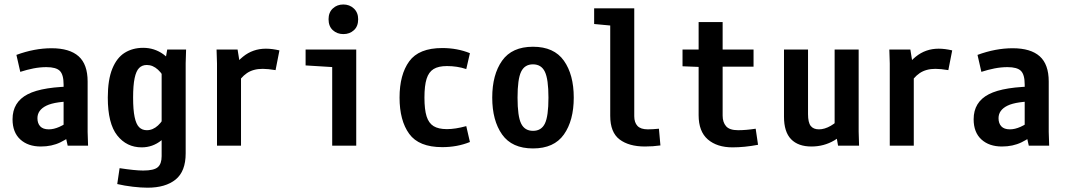

<svg xmlns="http://www.w3.org/2000/svg" viewBox="-20 -663 4852 874"><path d="M191.4 -357.4Q162.1 -357.4 132.3 -351.6Q102.5 -345.7 72.3 -335.9L54.7 -413.1Q136.7 -443.4 214.8 -443.4Q296.9 -443.4 337.9 -406.7Q378.9 -370.1 378.9 -292V-62.5L380.9 0H288.1L269.5 -83V-278.3Q269.5 -323.2 252.4 -340.3Q235.4 -357.4 191.4 -357.4ZM150.4 -125Q150.4 -101.6 163.1 -87.9Q175.8 -74.2 202.1 -74.2Q224.6 -74.2 250 -85.4Q275.4 -96.7 314.5 -124L318.4 -127L344.7 -73.2Q343.8 -72.3 341.8 -71.3Q293.9 -34.2 254.9 -15.1Q215.8 3.9 166 3.9Q107.4 3.9 72.3 -28.3Q37.1 -60.5 37.1 -120.1Q37.1 -198.2 106 -233.9Q174.8 -269.5 331.1 -269.5V-202.1Q232.4 -202.1 191.4 -182.1Q150.4 -162.1 150.4 -125Z M513.7 174.8 524.4 102.5Q594.7 113.3 631.8 113.3Q680.7 113.3 698.2 98.1Q715.8 83 715.8 47.9V-347.7H725.6L741.2 -437.5H827.1L825.2 -375V35.2Q825.2 117.2 779.3 154.3Q733.4 191.4 651.4 191.4Q622.1 191.4 584.5 187Q546.9 182.6 513.7 174.8ZM470.7 -218.8Q470.7 -299.8 491.2 -350.1Q511.7 -400.4 547.9 -422.9Q584 -445.3 631.8 -445.3Q682.6 -445.3 723.6 -416Q764.6 -386.7 795.9 -309.6L739.3 -285.2Q722.7 -324.2 699.2 -345.7Q675.8 -367.2 648.4 -367.2Q627 -367.2 613.3 -353.5Q599.6 -339.8 592.8 -307.1Q585.9 -274.4 585.9 -218.8Q585.9 -163.1 592.8 -130.4Q599.6 -97.7 613.3 -84Q627 -70.3 648.4 -70.3Q675.8 -70.3 699.2 -91.8Q722.7 -113.3 739.3 -152.3L785.2 -133.8Q753.9 -55.7 714.4 -23.9Q674.8 7.8 625 7.8Q556.6 7.8 513.7 -46.4Q470.7 -100.6 470.7 -218.8Z M967.8 -374 965.8 -437.5H1061.5L1077.1 -340.8V0H967.8ZM1190.4 -441.4Q1218.8 -441.4 1252 -433.6L1234.4 -343.8Q1199.2 -349.6 1175.8 -349.6Q1132.8 -349.6 1104 -330.1Q1075.2 -310.5 1052.7 -270.5L1008.8 -303.7Q1041 -368.2 1085.9 -404.8Q1130.9 -441.4 1190.4 -441.4Z M1492.2 -357.7 1371.1 -365.2V-437.5H1601.6V0H1492.2ZM1542.8 -642.6Q1571.3 -642.6 1590.8 -624.3Q1610.4 -606 1610.4 -575.2Q1610.4 -543.2 1591 -525.5Q1571.6 -507.8 1543.1 -507.8Q1514.6 -507.8 1495.1 -525.6Q1475.6 -543.4 1475.6 -575.5Q1475.6 -606.4 1495 -624.5Q1514.3 -642.6 1542.8 -642.6Z M2014.6 -362.3Q1975.6 -362.3 1953.6 -348.6Q1931.6 -335 1921.9 -304.2Q1912.1 -273.4 1912.1 -218.8Q1912.1 -164.1 1921.9 -133.3Q1931.6 -102.5 1953.6 -88.9Q1975.6 -75.2 2014.6 -75.2Q2052.7 -75.2 2102.5 -88.9L2119.1 -16.6Q2061.5 6.8 1993.2 6.8Q1886.7 6.8 1842.8 -53.7Q1798.8 -114.3 1798.8 -218.8Q1798.8 -323.2 1842.8 -383.8Q1886.7 -444.3 1993.2 -444.3Q2061.5 -444.3 2119.1 -420.9L2102.5 -348.6Q2061.5 -362.3 2014.6 -362.3Z M2220.7 -218.8Q2220.7 -323.2 2265.6 -386.7Q2310.5 -450.2 2406.2 -450.2Q2502 -450.2 2546.9 -386.7Q2591.8 -323.2 2591.8 -218.8Q2591.8 -114.3 2546.9 -50.8Q2502 12.7 2406.2 12.7Q2310.5 12.7 2265.6 -50.8Q2220.7 -114.3 2220.7 -218.8ZM2476.6 -218.7Q2476.6 -302.7 2460.3 -336.4Q2444.1 -370.1 2406.1 -370.1Q2368.2 -370.1 2352.1 -336.4Q2335.9 -302.7 2335.9 -218.7Q2335.9 -133.8 2352.2 -100.6Q2368.4 -67.4 2406.4 -67.4Q2444.3 -67.4 2460.4 -100.6Q2476.6 -133.8 2476.6 -218.7Z M2867.2 -625V-133.8Q2867.2 -105.5 2881.8 -89.8Q2896.5 -74.2 2928.7 -74.2Q2950.2 -74.2 2979.5 -77.1L2986.3 -1Q2952.1 3.9 2916 3.9Q2842.8 3.9 2800.3 -28.3Q2757.8 -60.5 2757.8 -135.7V-546.9L2684.6 -553.7V-625Z M3269.5 -562.5V-437.5H3410.2V-359.4H3269.5V-136.7Q3269.5 -106.4 3285.2 -88.4Q3300.8 -70.3 3339.8 -70.3Q3376 -70.3 3419.9 -77.1L3430.7 -3.9Q3369.1 7.8 3314.5 7.8Q3244.1 7.8 3202.1 -28.3Q3160.2 -64.5 3160.2 -138.7V-358.4L3086.9 -361.3V-437.5H3160.2V-562.5Z M3548.8 -131.8V-437.5H3658.2V-143.6Q3658.2 -105.5 3670.4 -89.8Q3682.6 -74.2 3708 -74.2Q3733.4 -74.2 3761.7 -90.3Q3790 -106.4 3815.4 -137.7L3858.4 -100.6Q3825.2 -51.8 3777.8 -23.9Q3730.5 3.9 3673.8 3.9Q3613.3 3.9 3581.1 -29.3Q3548.8 -62.5 3548.8 -131.8ZM3779.3 -89.8V-437.5H3888.7V-63.5L3890.6 0H3794.9Z M4030.3 -374 4028.3 -437.5H4124L4139.6 -340.8V0H4030.3ZM4252.9 -441.4Q4281.2 -441.4 4314.5 -433.6L4296.9 -343.8Q4261.7 -349.6 4238.3 -349.6Q4195.3 -349.6 4166.5 -330.1Q4137.7 -310.5 4115.2 -270.5L4071.3 -303.7Q4103.5 -368.2 4148.4 -404.8Q4193.4 -441.4 4252.9 -441.4Z M4566.4 -357.4Q4537.1 -357.4 4507.3 -351.6Q4477.5 -345.7 4447.3 -335.9L4429.7 -413.1Q4511.7 -443.4 4589.8 -443.4Q4671.9 -443.4 4712.9 -406.7Q4753.9 -370.1 4753.9 -292V-62.5L4755.9 0H4663.1L4644.5 -83V-278.3Q4644.5 -323.2 4627.4 -340.3Q4610.4 -357.4 4566.4 -357.4ZM4525.4 -125Q4525.4 -101.6 4538.1 -87.9Q4550.8 -74.2 4577.1 -74.2Q4599.6 -74.2 4625 -85.4Q4650.4 -96.7 4689.5 -124L4693.4 -127L4719.7 -73.2Q4718.8 -72.3 4716.8 -71.3Q4668.9 -34.2 4629.9 -15.1Q4590.8 3.9 4541 3.9Q4482.4 3.9 4447.3 -28.3Q4412.1 -60.5 4412.1 -120.1Q4412.1 -198.2 4481 -233.9Q4549.8 -269.5 4706.1 -269.5V-202.1Q4607.4 -202.1 4566.4 -182.1Q4525.4 -162.1 4525.4 -125Z"/></svg>

Font: Sudo Var
Style: Regular
Weight: 400
Monospace: yes
Designer: Jens Kutilek
Foundry: Jens Kutilek
Version: Version 0.065;FEAKit 1.0